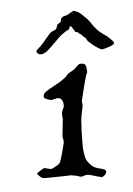

<svg xmlns="http://www.w3.org/2000/svg" viewBox="-42 -495 372 537"><g transform="rotate(-5 144.5 -227.0)"><path d="M221 8Q221 8 215 6Q213 6 210 5Q207 4 204 3Q197 1 191 -0.5Q185 -2 183 -2Q179 -2 173 0Q167 2 165 2Q164 2 161.5 1Q159 0 158 0Q155 -1 152 -2Q149 -3 145 -3Q140 -5 133 -4.5Q126 -4 123 -4L62 -3Q56 -3 49.5 -9.5Q43 -16 43 -17Q43 -19 53 -25Q63 -31 64 -31Q66 -31 68 -30.5Q70 -30 73 -29Q81 -27 83 -27Q85 -27 88 -28.5Q91 -30 93 -31Q95 -33 101 -35Q104 -37 106.5 -39.5Q109 -42 110 -44Q114 -55 118 -70Q122 -85 125 -97V-100Q125 -105 123 -113V-116L128 -163Q128 -169 127 -171V-176Q127 -185 133 -195Q134 -198 134 -204Q132 -226 114 -222Q113 -222 112 -221.5Q111 -221 109 -221Q103 -219 101 -219Q99 -219 90 -222Q81 -225 80 -230Q80 -239 90 -245Q100 -252 115 -259.5Q130 -267 143 -277Q145 -278 146.5 -280Q148 -282 149 -283L151 -285Q152 -286 152 -286.5Q152 -287 152 -287L160 -292L169 -297Q170 -297 174 -301Q177 -304 182.5 -309Q188 -314 192 -313Q202 -313 204.5 -308Q207 -303 207 -295Q208 -288 207 -286Q206 -285 204.5 -281.5Q203 -278 201 -270Q197 -257 193.5 -241.5Q190 -226 186 -211Q185 -207 186 -202.5Q187 -198 186 -193Q184 -183 182 -173.5Q180 -164 179 -154Q178 -142 177.5 -124.5Q177 -107 177 -93.5Q177 -80 177 -77Q177 -74 178.5 -64Q180 -54 182 -47Q188 -33 203 -22Q205 -21 208 -20Q211 -19 213 -18L225 -15Q229 -14 232.5 -12Q236 -10 236 -7V-6Q236 -1 231 3.5Q226 8 221 8ZM254 -348Q250 -348 238 -356.5Q226 -365 224 -368Q221 -371 219 -372Q217 -373 215 -377Q212 -384 208.5 -386Q205 -388 201 -393Q199 -396 197 -396Q195 -396 194 -398Q194 -399 193.5 -399.5Q193 -400 193 -400Q189 -402 186 -402.5Q183 -403 181 -409Q178 -412 176 -416.5Q174 -421 169 -419Q169 -412 164 -410Q159 -408 152 -403L145 -398Q142 -396 136.5 -390.5Q131 -385 128 -382Q107 -361 100.5 -356Q94 -351 86 -349H83Q76 -349 72.5 -354Q69 -359 74 -363Q85 -372 91.5 -380Q98 -388 111 -403Q116 -409 123.5 -411.5Q131 -414 132 -417L136 -428Q139 -430 142.5 -432Q146 -434 146 -435Q147 -444 151 -447Q155 -450 166 -452Q168 -453 175 -457.5Q182 -462 184 -462Q187 -462 191 -460Q199 -457 205 -451Q207 -450 208.5 -448Q210 -446 212 -444Q223 -435 230.5 -423Q238 -411 248 -401Q257 -393 266 -387Q275 -381 287 -368Q289 -366 289 -363Q291 -359 275.5 -353.5Q260 -348 254 -348Z"/></g></svg>

Font: RU Serius
Style: Regular
Weight: 400
Designer: Robert E. Leuschke
Foundry: Robert E. Leuschke
Version: Version 1.011; ttfautohint (v1.8.3)